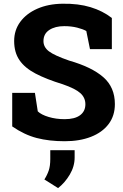

<svg xmlns="http://www.w3.org/2000/svg" viewBox="-20 -740 655 1020"><path d="M323.7 10.3Q241.2 10.3 175.3 -6.8Q109.4 -23.9 44.9 -68.4V-246.6H165.5L180.7 -148.4Q199.2 -130.4 238.3 -118.7Q277.3 -106.9 323.7 -106.9Q377.4 -106.9 405.5 -127.9Q433.6 -148.9 433.6 -186Q433.6 -221.2 406.7 -245.4Q379.9 -269.5 313 -292.5Q225.6 -319.3 168.5 -349.4Q111.3 -379.4 83.3 -420.7Q55.2 -461.9 55.2 -522Q55.2 -580.1 87.9 -624.3Q120.6 -668.5 178.5 -693.8Q236.3 -719.2 311.5 -720.2Q396 -721.7 460.9 -701.9Q525.9 -682.1 574.2 -644.5V-479H458L438.5 -575.2Q420.9 -585.4 389.6 -593.3Q358.4 -601.1 321.3 -601.1Q272.9 -601.1 241.9 -580.8Q210.9 -560.5 210.9 -521.5Q210.9 -489.7 239.7 -467.5Q268.6 -445.3 347.7 -418Q467.3 -383.8 528.8 -330.1Q590.3 -276.4 590.3 -187Q590.3 -125 556.9 -80.8Q523.4 -36.6 463.4 -13.2Q403.3 10.3 323.7 10.3ZM288.6 259.3 215.8 213.4Q231 189.5 239 165.5Q247.1 141.6 247.1 105V58.1H376.5V96.7Q376.5 144 350.8 187.3Q325.2 230.5 288.6 259.3Z"/></svg>

Font: Roboto Slab ExtraBold
Style: Regular
Weight: 800
Designer: Google
Version: Version 2.001; ttfautohint (v1.8.3)